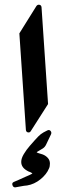

<svg xmlns="http://www.w3.org/2000/svg" viewBox="-20 -707 288 823"><path d="M178 -88Q173 -77 164 -71Q155 -65 144 -59Q142 -58 140.5 -57Q139 -56 137 -54Q142 -51 150 -49Q158 -47 163 -45Q176 -40 185 -30Q194 -20 194 -6Q194 7 190 15Q180 40 153.5 61.5Q127 83 96 88Q83 89 71 91.5Q59 94 46 96Q37 97 33.5 87Q30 77 39 73L60 64Q74 57 90 50.5Q106 44 119 37Q114 32 107.5 30Q101 28 95 24Q71 10 71 -13Q71 -28 82 -46.5Q93 -65 107.5 -81.5Q122 -98 130 -107Q145 -124 154.5 -131.5Q164 -139 183 -148Q191 -152 196.5 -146Q202 -140 199 -132ZM63 -564 136 -681Q141 -688 149 -686.5Q157 -685 158 -676L186 -261L112 -145Q108 -138 100 -139.5Q92 -141 91 -150Z"/></svg>

Font: Aref Ruqaa Ink
Style: Bold
Weight: 700
Designer: Abdullah Aref
Version: Version 1.005